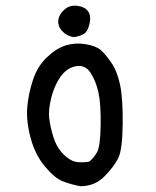

<svg xmlns="http://www.w3.org/2000/svg" viewBox="-20 -646 540 664"><path d="M257.8 -2Q226.6 -7.8 198.2 -18.6Q169.9 -29.3 135.7 -69.8Q101.6 -110.4 85.9 -168.9Q70.3 -227.5 74.2 -274.4Q78.1 -321.3 93.8 -369.1Q109.4 -417 142.6 -448.2Q175.8 -479.5 208 -489.3Q240.2 -499 275.9 -493.2Q311.5 -487.3 327.6 -473.6Q343.8 -460 364.7 -429.7Q385.7 -399.4 395.5 -351.6Q405.3 -303.7 404.3 -215.8Q403.3 -127.9 388.7 -98.6Q374 -69.3 340.8 -35.6Q307.6 -2 257.8 -2ZM288.1 -86.9Q303.7 -98.6 315.4 -119.1Q327.1 -139.6 328.1 -213.9Q329.1 -288.1 320.3 -327.1Q311.5 -366.2 293 -394.5Q274.4 -422.9 242.7 -417Q210.9 -411.1 189.5 -380.9Q168 -350.6 157.2 -307.6Q146.5 -264.6 150.4 -235.4Q154.3 -206.1 164.1 -173.8Q173.8 -141.6 191.9 -120.6Q210 -99.6 230 -90.3Q250 -81.1 288.1 -86.9ZM234.4 -517.6Q210.9 -521.5 195.3 -538.1Q179.7 -554.7 181.6 -575.2Q183.6 -595.7 202.1 -612.3Q220.7 -628.9 246.6 -626Q272.5 -623 284.2 -607.4Q295.9 -591.8 289.6 -563.5Q283.2 -535.2 267.6 -527.3Q252 -519.5 234.4 -517.6Z"/></svg>

Font: JasonHandwriting2
Style: Regular
Weight: 400
Version: Version 1.05.10